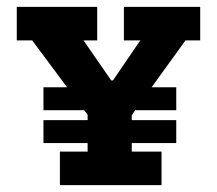

<svg xmlns="http://www.w3.org/2000/svg" viewBox="-20 -541 635 561"><path d="M264 -423H224L305 -306H310L390 -423H342V-521H565V-423H522L423 -286H495V-219H375L365 -204V-190H495V-123H365V-98H452V0H155V-98H236V-123H107V-190H236V-206L226 -219H107V-286H176L74 -423H29V-521H264Z"/></svg>

Font: Zilla Slab Bold
Style: Bold
Weight: 700
Designer: Typotheque.com
Foundry: Typotheque type foundry
Version: Version 1.1; 2017; ttfautohint (v1.6)